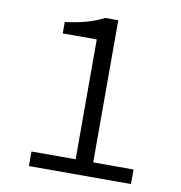

<svg xmlns="http://www.w3.org/2000/svg" viewBox="-82 -807 830 882"><g transform="rotate(10 333.5 -365.5)"><path d="M110.8 0V-67.9H316.9V-627H158.2V-680.2Q219.7 -688.5 262 -700.7Q304.2 -712.9 337.9 -731H398.9V-67.9H586.9V0Z"/></g></svg>

Font: Shanggu Mono N
Style: Regular
Weight: 350
Designer: GuiWonder
Version: Version 1.021